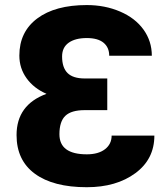

<svg xmlns="http://www.w3.org/2000/svg" viewBox="-20 -741 669 770"><path d="M218.3 -202.6Q218.3 -122.1 328.1 -122.1Q374.5 -122.1 401.1 -142.6Q427.7 -163.1 427.7 -197.3H599.1Q599.1 -102.5 522.7 -46.4Q446.3 9.8 328.1 9.8Q193.4 9.8 119.9 -44.2Q46.4 -98.1 46.4 -199.2Q46.4 -320.8 166.5 -364.7Q115.7 -386.7 86.7 -427Q57.6 -467.3 57.6 -518.1Q57.6 -613.3 129.4 -667Q201.2 -720.7 328.1 -720.7Q400.9 -720.7 461.7 -694.6Q522.5 -668.5 555.7 -622.1Q588.9 -575.7 588.9 -517.6H418Q418 -550.8 395.3 -569.6Q372.6 -588.4 328.1 -588.4Q281.7 -588.4 255.4 -569.6Q229 -550.8 229 -514.6Q229 -469.7 251 -448Q272.9 -426.3 319.8 -426.3H410.2V-299.3H319.8Q266.1 -299.3 242.2 -276.6Q218.3 -253.9 218.3 -202.6Z"/></svg>

Font: Roboto Black
Style: Regular
Weight: 900
Designer: Google
Version: Version 2.134; 2016